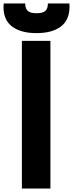

<svg xmlns="http://www.w3.org/2000/svg" viewBox="-97 -1097 424 1117"><path d="M196.3 0H30.3V-859.4H196.3ZM114.7 -904.3Q25.4 -904.3 -25.6 -941.9Q-76.7 -979.5 -76.7 -1056.2Q-76.7 -1066.4 -75.2 -1076.7H49.8Q49.8 -1047.4 64.5 -1033.7Q79.1 -1020 115.7 -1020Q152.3 -1020 167 -1033.7Q181.6 -1047.4 181.6 -1076.7H306.6Q307.6 -1064 307.6 -1059.6Q307.6 -980.5 256.8 -942.4Q206.1 -904.3 114.7 -904.3Z"/></svg>

Font: Anton
Style: Regular
Weight: 400
Designer: Vernon Adams, Tural Alisoy
Foundry: Vernon Adams
Version: Version 2.300